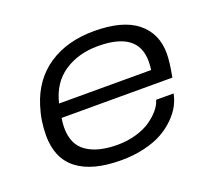

<svg xmlns="http://www.w3.org/2000/svg" viewBox="-99 -667 897 808"><g transform="rotate(-20 350.0 -263.0)"><path d="M315.9 12.2Q187.5 12.2 120.4 -39.3Q53.2 -90.8 53.2 -193.8Q53.2 -259.3 73.2 -321.8Q106 -427.2 189.2 -482.7Q272.5 -538.1 392.1 -538.1Q521 -538.1 585 -486.3Q648.9 -434.6 648.9 -345.2Q648.9 -307.6 636.2 -241.2H140.1Q136.2 -219.7 136.2 -198.2Q136.2 -123 186 -88.6Q235.8 -54.2 323.2 -54.2Q368.2 -54.2 407.5 -65.7Q446.8 -77.1 473.4 -95.7Q500 -114.3 517.1 -135Q534.2 -155.8 540 -176.8H618.2Q613.3 -149.9 599.4 -124Q585.4 -98.1 560.3 -73.2Q535.2 -48.3 501.7 -29.5Q468.3 -10.7 420.2 0.7Q372.1 12.2 315.9 12.2ZM150.9 -301.8H563Q565.9 -315.9 565.9 -340.8Q565.9 -473.1 386.2 -473.1Q297.9 -473.1 234.4 -430.2Q170.9 -387.2 150.9 -301.8Z"/></g></svg>

Font: Archivo Expanded Light
Style: Italic
Weight: 300
Width: 7
Italic angle: -10°
Designer: Hector Gatti
Foundry: Omnibus-Type
Version: Version 2.001